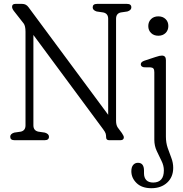

<svg xmlns="http://www.w3.org/2000/svg" viewBox="-20 -720 942 986"><path d="M231.5 -18Q231.5 0 209.5 0H54.5Q32.5 0 32.5 -18Q32.5 -32.5 53 -39L87 -44Q111 -49.5 111 -76.5V-556.5Q111 -587 101.5 -599.5L52.5 -662Q42 -675 42 -685Q42 -700 59 -700H94Q114 -700 126 -683.5L535.5 -130.5V-623.5Q535.5 -650.5 510.5 -656L476.5 -661Q456 -667.5 456 -682Q456 -700 478 -700H632.5Q654.5 -700 654.5 -682Q654.5 -667.5 634 -661L600 -656Q576 -650.5 576 -623.5V-100Q576 -78 584.5 -65.5L606 -36.5Q616 -21.5 616 -15Q616 0 598 0H540.5Q525 0 525 -15Q525 -26.5 522.5 -34.5Q520 -42.5 509.5 -56.5L151.5 -540.5V-76.5Q151.5 -49.5 176.5 -44L210.5 -39Q231.5 -32.5 231.5 -18ZM793 -536.5Q770 -536.5 755.8 -550.5Q741.5 -564.5 741.5 -586Q741.5 -608 755.8 -622Q770 -636 793 -636Q816 -636 830.2 -622.2Q844.5 -608.5 844.5 -586.5Q844.5 -564.5 830.2 -550.5Q816 -536.5 793 -536.5ZM832 -18.5Q832 13 841.2 39.8Q850.5 66.5 860 91.2Q869.5 116 869.5 142Q869.5 189 838.5 217.8Q807.5 246.5 757.5 246.5Q708.5 246.5 681.5 220.2Q654.5 194 654.5 159.5Q654.5 138 664 127Q673.5 116 688.5 116Q719.5 116 719.5 156.5V170Q719.5 192 731.2 204.8Q743 217.5 767.5 217.5Q821.5 216.5 821.5 155Q821.5 130 809.2 105.8Q797 81.5 784.8 55Q772.5 28.5 772.5 -2.5V-349Q772.5 -362 768.2 -367.5Q764 -373 754 -374L719 -374.5Q703 -377.5 703 -390Q703 -402 722 -408.5L778 -427Q791.5 -431.5 798.5 -433Q805.5 -434.5 811.5 -434.5Q832 -434.5 832 -411.5Z"/></svg>

Font: Fraunces 144pt SuperSoft Light
Style: Regular
Weight: 300
Version: Version 1.000;[0bf87f6ff]